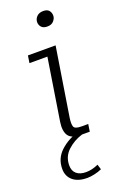

<svg xmlns="http://www.w3.org/2000/svg" viewBox="-144 -592 515 815"><g transform="rotate(-20 114.0 -184.0)"><path d="M139 0Q96 0 82 -21Q68 -42 74 -82L118 -361H37L42 -394H167L118 -85Q114 -58 118.5 -45.5Q123 -33 152 -33H183L178 0ZM162 -481Q144 -481 135.5 -490.5Q127 -500 127 -513Q127 -527 137.5 -538Q148 -549 167 -549Q185 -549 193 -539.5Q201 -530 201 -516Q201 -504 191 -492.5Q181 -481 162 -481ZM102 181Q60 181 37 161.5Q14 142 14 109Q14 61 49 29Q84 -3 132 -16L143 0Q104 12 75.5 38.5Q47 65 47 105Q47 130 62.5 143Q78 156 105 156Q118 156 131.5 153Q145 150 161 143L168 166Q153 173 134.5 177Q116 181 102 181Z"/></g></svg>

Font: Rokkitt SemiBold ExtraLight
Style: Italic
Weight: 250
Italic angle: -9°
Version: Version 3.103